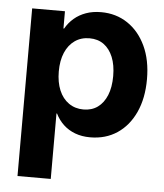

<svg xmlns="http://www.w3.org/2000/svg" viewBox="-53 -579 710 829"><g transform="rotate(5 302.5 -164.0)"><path d="M53.7 204.1V-522.5H195.8V-447.8H198.7Q213.4 -473.6 235.4 -492.4Q257.3 -511.2 286.6 -521.7Q315.9 -532.2 352.1 -532.2Q417 -532.2 467 -498.8Q517.1 -465.3 545.7 -404.5Q574.2 -343.8 574.2 -261.2Q574.2 -178.2 546.1 -117.2Q518.1 -56.2 468 -22.9Q418 10.3 351.1 10.3Q314.9 10.3 285.9 -0.7Q256.8 -11.7 235.4 -31.7Q213.9 -51.8 200.2 -79.6H197.8V204.1ZM312 -106.9Q348.1 -106.9 373.8 -125.5Q399.4 -144 413.6 -178.7Q427.7 -213.4 427.7 -261.7Q427.7 -309.6 413.6 -344Q399.4 -378.4 373.8 -397Q348.1 -415.5 312 -415.5Q275.4 -415.5 248.3 -396.5Q221.2 -377.4 206.5 -343Q191.9 -308.6 191.9 -261.7Q191.9 -214.8 206.5 -179.9Q221.2 -145 248.5 -126Q275.9 -106.9 312 -106.9Z"/></g></svg>

Font: Inter 28pt
Style: Bold
Weight: 700
Designer: Rasmus Andersson
Foundry: rsms
Version: Version 4.001;git-66647c0bb